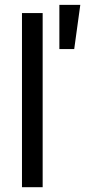

<svg xmlns="http://www.w3.org/2000/svg" viewBox="-20 -782 368 802"><path d="M158.2 -727.5V0H71.8V-727.5ZM228 -577.1V-761.7H315.4L290 -577.1Z"/></svg>

Font: Inter 20pt
Style: Regular
Weight: 400
Version: Version 4.001;git-66647c0bb